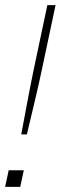

<svg xmlns="http://www.w3.org/2000/svg" viewBox="-26 -730 237 750"><path d="M57 -205H79C100 -295 121 -378 138 -460L191 -710H159L106 -460C89 -378 74 -295 57 -205ZM-6 0H53L67 -65H8Z"/></svg>

Font: Geist Thin
Style: Italic
Weight: 100
Italic angle: -12°
Designer: Basement.studio, Andrés Briganti, Mateo Zaragoza
Foundry: Basement.studio, Vercel, Andrés Briganti, Guido Ferreyra, Mateo Zaragoza
Version: Version 1.500